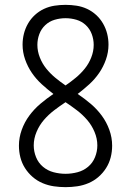

<svg xmlns="http://www.w3.org/2000/svg" viewBox="-20 -763 540 791"><path d="M250 8Q226 8 202 4.5Q178 1 155.5 -8.5Q133 -18 114.5 -34Q96 -50 83 -70.5Q70 -91 64 -114.5Q58 -138 58 -163Q58 -196 69.5 -228Q81 -260 101 -287Q121 -314 146.5 -335.5Q172 -357 200 -376Q175 -395 152 -416Q129 -437 111.5 -462.5Q94 -488 83.5 -518Q73 -548 73 -579Q73 -602 78.5 -624Q84 -646 95.5 -666Q107 -686 124 -701.5Q141 -717 161.5 -726.5Q182 -736 204.5 -739.5Q227 -743 250 -743Q273 -743 295.5 -739.5Q318 -736 338.5 -726.5Q359 -717 376 -701.5Q393 -686 404.5 -666Q416 -646 421.5 -624Q427 -602 427 -579Q427 -548 416.5 -518Q406 -488 388.5 -462.5Q371 -437 348 -416Q325 -395 300 -376Q328 -357 353.5 -335.5Q379 -314 399 -287Q419 -260 430.5 -228Q442 -196 442 -163Q442 -138 436 -114.5Q430 -91 417 -70.5Q404 -50 385.5 -34Q367 -18 344.5 -8.5Q322 1 298 4.5Q274 8 250 8ZM250 -411Q272 -426 292.5 -443Q313 -460 329.5 -480.5Q346 -501 356 -526.5Q366 -552 366 -578Q366 -601 358 -622.5Q350 -644 333.5 -659.5Q317 -675 295 -681.5Q273 -688 250 -688Q227 -688 205 -681.5Q183 -675 166.5 -659.5Q150 -644 142 -622.5Q134 -601 134 -578Q134 -552 144 -526.5Q154 -501 170.5 -480.5Q187 -460 207.5 -443Q228 -426 250 -411ZM250 -47Q275 -47 299.5 -53.5Q324 -60 343 -76Q362 -92 371.5 -115.5Q381 -139 381 -164Q381 -192 369.5 -219.5Q358 -247 339 -269Q320 -291 297 -308.5Q274 -326 250 -342Q226 -326 203 -308.5Q180 -291 161 -269Q142 -247 130.5 -219.5Q119 -192 119 -164Q119 -139 128.5 -115.5Q138 -92 157 -76Q176 -60 200.5 -53.5Q225 -47 250 -47Z"/></svg>

Font: Iosevka Term Curly Light
Style: Regular
Weight: 300
Designer: Belleve Invis
Foundry: Belleve Invis
Version: Version 32.3.0